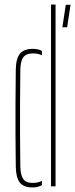

<svg xmlns="http://www.w3.org/2000/svg" viewBox="-20 -820 330 845"><path d="M204.5 0V-800H224.5V0ZM49.5 -86Q48.5 -157.5 48.2 -224.8Q48 -292 48.2 -362.5Q48.5 -433 49.5 -514Q50.5 -563 68 -584Q85.5 -605 124.5 -605Q148 -605 164.5 -596V-576.5Q149 -585 124.5 -585Q96 -585 83.2 -568.8Q70.5 -552.5 69.5 -514Q68.5 -431.5 68.2 -360.8Q68 -290 68.2 -223.2Q68.5 -156.5 69.5 -86Q70.5 -48 82.8 -31.5Q95 -15 123.5 -15Q148 -15 164.5 -24V-5.5Q148 5 123.5 5Q84.5 5 67.5 -16.2Q50.5 -37.5 49.5 -86ZM254.5 -700 269.5 -799H290.5L275.5 -700Z"/></svg>

Font: Big Shoulders Stencil Display Thin
Style: Regular
Weight: 100
Designer: Patric King
Foundry: XO Type Co
Version: Version 1.000